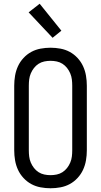

<svg xmlns="http://www.w3.org/2000/svg" viewBox="-20 -998 540 1026"><path d="M250 8Q223 8 196.5 3Q170 -2 147 -14.5Q124 -27 105.5 -47Q87 -67 76 -91Q65 -115 60.5 -141.5Q56 -168 56 -195V-540Q56 -567 60.5 -593.5Q65 -620 76 -644Q87 -668 105.5 -688Q124 -708 147 -720.5Q170 -733 196.5 -738Q223 -743 250 -743Q277 -743 303.5 -738Q330 -733 353 -720.5Q376 -708 394.5 -688Q413 -668 424 -644Q435 -620 439.5 -593.5Q444 -567 444 -540V-195Q444 -168 439.5 -141.5Q435 -115 424 -91Q413 -67 394.5 -47Q376 -27 353 -14.5Q330 -2 303.5 3Q277 8 250 8ZM250 -62Q267 -62 283.5 -65.5Q300 -69 314 -78Q328 -87 338.5 -100.5Q349 -114 355.5 -129.5Q362 -145 364 -161.5Q366 -178 366 -195V-540Q366 -557 364 -573.5Q362 -590 355.5 -605.5Q349 -621 338.5 -634.5Q328 -648 314 -657Q300 -666 283.5 -669.5Q267 -673 250 -673Q233 -673 216.5 -669.5Q200 -666 186 -657Q172 -648 161.5 -634.5Q151 -621 144.5 -605.5Q138 -590 136 -573.5Q134 -557 134 -540V-195Q134 -178 136 -161.5Q138 -145 144.5 -129.5Q151 -114 161.5 -100.5Q172 -87 186 -78Q200 -69 216.5 -65.5Q233 -62 250 -62ZM261 -796 133 -932 192 -978 308 -834Z"/></svg>

Font: Iosevka Term Curly
Style: Regular
Weight: 400
Designer: Belleve Invis
Foundry: Belleve Invis
Version: Version 32.3.0